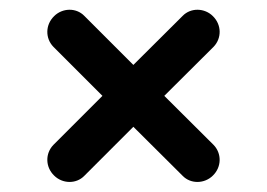

<svg xmlns="http://www.w3.org/2000/svg" viewBox="-20 -536 540 388"><path d="M89.4 -503.4C71.3 -485.8 71.3 -458.5 87.9 -441.4L187 -342.3L87.9 -243.2C71.3 -226.1 71.3 -198.7 89.4 -181.2C106 -164.6 133.8 -163.6 150.4 -180.7L249.5 -279.8L349.1 -180.7C365.7 -163.6 393.6 -164.6 410.2 -181.2C428.2 -198.7 428.2 -226.1 411.6 -243.2L312 -342.3L411.6 -441.4C428.2 -458.5 428.2 -485.8 410.2 -503.4C393.6 -520 365.7 -521 349.1 -503.9L249.5 -404.8L150.4 -503.9C133.8 -521 106 -520 89.4 -503.4Z"/></svg>

Font: Supermercado One
Style: Regular
Weight: 400
Designer: James Grieshaber
Foundry: James Grieshaber
Version: Version 1.002